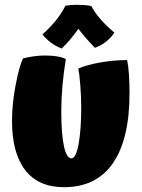

<svg xmlns="http://www.w3.org/2000/svg" viewBox="-20 -769 589 799"><path d="M246 10Q140 10 85 -61Q30 -132 30 -265Q30 -338 45.5 -417.5Q61 -497 76 -526Q99 -532 122.5 -535Q146 -538 166 -538Q197 -538 219.5 -534Q242 -530 254 -523Q245 -469 240 -413Q235 -357 235 -305Q235 -213 246 -161.5Q257 -110 277 -110Q296 -110 307 -169Q318 -228 318 -323Q318 -368 314 -416.5Q310 -465 306 -484Q344 -500 400 -509.5Q456 -519 509 -519Q514 -496 516.5 -460Q519 -424 519 -382Q519 -190 450 -90Q381 10 246 10ZM456 -633Q441 -611 420.5 -595Q400 -579 375 -570Q350 -596 335.5 -613Q321 -630 306 -649Q290 -626 273.5 -606.5Q257 -587 237 -567Q213 -576 192 -591.5Q171 -607 157 -626Q190 -656 213 -684.5Q236 -713 252 -745Q262 -747 273.5 -748Q285 -749 298 -749Q316 -749 330 -748Q344 -747 360 -744Q374 -717 398 -689.5Q422 -662 456 -633Z"/></svg>

Font: Atma
Style: Bold
Weight: 700
Designer: Gregori Vincens, Jeremie Hornus, Riccardo Olocco, Yoann Minet.
Foundry: black foundry
Version: Version 1.102;PS 1.100;hotconv 1.0.86;makeotf.lib2.5.63406